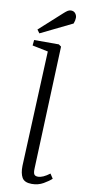

<svg xmlns="http://www.w3.org/2000/svg" viewBox="-106 -1001 484 1055"><g transform="rotate(10 136.0 -474.0)"><path d="M114 -718 26 -736 29 -767H167L181 -757L154 -72Q153 -49 158.5 -40Q164 -31 180 -31Q207 -31 245 -60L262 -34Q246 -19 217.5 -2.5Q189 14 153 14Q112 14 98.5 -10Q85 -34 86 -75ZM164 -942Q174 -951 182.5 -956.5Q191 -962 201 -962Q217 -962 225.5 -951Q234 -940 234 -927Q234 -912 227 -894L51 -808L37 -827Z"/></g></svg>

Font: Literata 36pt Light
Style: Italic
Weight: 300
Italic angle: -2°
Designer: Latin by Veronika Burian and Jose Scaglione. Greek by Irene Vlachou. Cyrillic by Vera Evstafieva
Foundry: TypeTogether
Version: Version 3.002